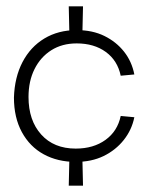

<svg xmlns="http://www.w3.org/2000/svg" viewBox="-20 -501 482 606"><path d="M219 10Q162 10 118 -14Q74 -38 49 -84Q24 -130 24 -193Q26 -257 51 -305Q76 -353 120 -379.5Q164 -406 222 -406Q272 -406 309.5 -387.5Q347 -369 371.5 -338Q396 -307 404 -266L361 -262Q351 -310 314 -337Q277 -364 222 -364Q176 -364 142 -342.5Q108 -321 89 -283Q70 -245 70 -195Q70 -121 110 -76.5Q150 -32 219 -32Q275 -32 313 -59.5Q351 -87 361 -135L404 -131Q396 -91 370.5 -59Q345 -27 307 -8.5Q269 10 219 10ZM197 85 199 -3H240L242 85ZM199 -393 197 -481H242L240 -393Z"/></svg>

Font: Darker Grotesque Light
Style: Regular
Weight: 400
Version: Version 1.000;gftools[0.9.28]